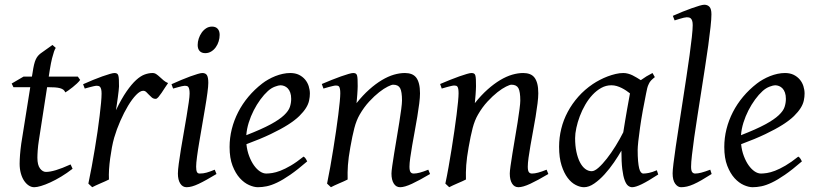

<svg xmlns="http://www.w3.org/2000/svg" viewBox="-20 -762 3408 802"><path d="M283.2 -57.1Q259.3 -38.6 235.4 -24.2Q211.4 -9.8 189.9 0Q168.5 9.8 151.1 14.9Q133.8 20 123 20Q110.8 20 99.9 12.7Q88.9 5.4 80.3 -7.6Q71.8 -20.5 66.9 -38.6Q62 -56.6 62 -78.1Q62 -87.4 62.5 -96.7Q63 -106 63.7 -116Q64.5 -126 65.7 -137.2Q66.9 -148.4 68.8 -162.1L106.4 -397.9H36.1L28.8 -413.1L78.1 -441.9H113.3L116.2 -459Q119.1 -479 122.3 -492.2Q125.5 -505.4 129.6 -514.2Q133.8 -522.9 138.7 -528.6Q143.6 -534.2 149.9 -539.1L199.2 -574.2L212.9 -562Q209 -556.2 205.6 -546.4Q202.1 -536.6 197.5 -518.6Q192.9 -500.5 188 -470.2L183.6 -441.9H305.2L314.9 -428.2Q310.1 -421.4 301.5 -413.3Q293 -405.3 283.7 -397.9Q274.4 -390.6 265.9 -384.5Q257.3 -378.4 252.9 -376Q250 -382.8 244.9 -387Q239.7 -391.1 231 -393.6Q222.2 -396 209.2 -397Q196.3 -397.9 178.2 -397.9H176.8L142.1 -173.8Q140.6 -164.6 139.4 -154.1Q138.2 -143.6 137.5 -134Q136.7 -124.5 136.5 -116.2Q136.2 -107.9 136.2 -103Q136.2 -72.8 147.2 -58.3Q158.2 -43.9 171.9 -43.9Q189 -43.9 213.6 -51.3Q238.3 -58.6 274.9 -75.2Z M682.1 -415Q676.3 -407.2 669.2 -396Q662.1 -384.8 655 -374.3Q647.9 -363.8 641.6 -356.4Q635.3 -349.1 630.4 -349.1Q621.1 -349.1 614.5 -354.5Q607.9 -359.9 602.3 -366Q596.7 -372.1 591.1 -377.4Q585.4 -382.8 578.1 -382.8Q565.4 -382.8 548.6 -365.5Q531.7 -348.1 514.9 -320.1Q498 -292 482.7 -257.1Q467.3 -222.2 457 -187Q451.7 -168.5 447.5 -146.2Q443.4 -124 440.2 -100.6Q437 -77.1 435.5 -54.4Q434.1 -31.7 435.1 -12.2Q428.7 -8.8 419.2 -4.6Q409.7 -0.5 399.7 3.9Q389.6 8.3 380.4 12.5Q371.1 16.6 365.2 20L349.1 4.9Q356.4 -29.8 363.3 -66.9Q370.1 -104 376.2 -140.9Q382.3 -177.7 387.5 -212.9Q392.6 -248 396.2 -278.3Q399.9 -308.6 402.1 -332.5Q404.3 -356.4 404.3 -371.1Q404.3 -382.3 402.6 -388.9Q400.9 -395.5 398.2 -398.7Q395.5 -401.9 391.8 -402.8Q388.2 -403.8 384.3 -403.8Q379.9 -403.8 371.3 -401.9Q362.8 -399.9 354.5 -397.7Q346.2 -395.5 334 -392.1L327.1 -410.2Q347.7 -419.4 368.4 -428Q389.2 -436.5 407.2 -442.9Q425.3 -449.2 438.7 -453.1Q452.1 -457 458 -457Q464.8 -457 468.8 -454.6Q472.7 -452.1 474.4 -446Q476.1 -439.9 476.6 -429Q477.1 -418 477.1 -400.9Q477.1 -395.5 475.6 -382.8Q474.1 -370.1 472.2 -355.2Q470.2 -340.3 468 -325.7Q465.8 -311 464.4 -301.8Q487.8 -350.1 508.8 -380.4Q529.8 -410.6 548.6 -427.7Q567.4 -444.8 584.5 -450.9Q601.6 -457 617.2 -457Q626 -457 633.1 -452.1Q640.1 -447.3 647.5 -440.4Q654.8 -433.6 663.1 -426.5Q671.4 -419.4 682.1 -415Z M897.5 -616.2Q897.5 -602.5 893.3 -589.1Q889.2 -575.7 881.3 -564.7Q873.5 -553.7 862.3 -546.9Q851.1 -540 837.4 -540Q822.3 -540 814 -548.8Q805.7 -557.6 805.7 -574.2Q805.7 -587.4 810.1 -600.8Q814.5 -614.3 822.3 -625.5Q830.1 -636.7 841.1 -643.8Q852.1 -650.9 865.7 -650.9Q880.9 -650.9 889.2 -641.8Q897.5 -632.8 897.5 -616.2ZM884.3 -35.2Q861.3 -21.5 843 -11.2Q824.7 -1 809.6 6.1Q794.4 13.2 782.2 16.6Q770 20 759.3 20Q742.7 20 732.9 4.6Q723.1 -10.7 723.1 -37.1Q723.1 -51.8 726.8 -78.9Q730.5 -106 735.8 -138.9Q741.2 -171.9 747.6 -207.8Q753.9 -243.7 759.3 -276.1Q764.6 -308.6 768.3 -333.7Q772 -358.9 772 -371.1Q772 -382.3 770.5 -388.9Q769 -395.5 766.6 -398.7Q764.2 -401.9 760.3 -402.8Q756.3 -403.8 752 -403.8Q748 -403.8 739.7 -401.9Q731.4 -399.9 723.4 -397.7Q715.3 -395.5 703.1 -392.1L696.3 -410.2Q716.8 -419.4 737.1 -428Q757.3 -436.5 774.9 -442.9Q792.5 -449.2 805.7 -453.1Q818.8 -457 825.2 -457Q838.9 -457 844.5 -447.8Q850.1 -438.5 850.1 -416Q850.1 -401.9 846.4 -374.3Q842.8 -346.7 836.9 -312.5Q831.1 -278.3 824.7 -241Q818.4 -203.6 812.5 -169.4Q806.6 -135.3 803 -107.7Q799.3 -80.1 799.3 -65.9Q799.3 -50.8 802.5 -43.9Q805.7 -37.1 814 -37.1Q829.1 -37.1 843 -41Q856.9 -44.9 877 -53.2Z M1099.1 -381.8Q1083 -367.2 1067.6 -346.2Q1052.2 -325.2 1039.8 -300.8Q1027.3 -276.4 1019 -249.8Q1010.7 -223.1 1008.8 -197.3Q1072.8 -222.2 1110.1 -242.4Q1147.5 -262.7 1166.5 -280.8Q1185.5 -298.8 1190.9 -315.4Q1196.3 -332 1196.3 -349.1Q1196.3 -364.3 1192.4 -375.2Q1188.5 -386.2 1182.1 -392.8Q1175.8 -399.4 1167.7 -402.6Q1159.7 -405.8 1151.4 -405.8Q1143.6 -405.8 1128.4 -400.1Q1113.3 -394.5 1099.1 -381.8ZM1274.4 -371.1Q1274.4 -357.4 1271.2 -342.3Q1268.1 -327.1 1258.1 -311Q1248 -294.9 1230.2 -277.3Q1212.4 -259.8 1182.9 -241Q1153.3 -222.2 1110.8 -201.9Q1068.4 -181.6 1009.3 -159.7Q1012.2 -132.3 1020.8 -109.9Q1029.3 -87.4 1040.8 -71.3Q1052.2 -55.2 1065.7 -46.1Q1079.1 -37.1 1092.3 -37.1Q1102.5 -37.1 1117.2 -39.3Q1131.8 -41.5 1151.1 -48.8Q1170.4 -56.2 1194.6 -70.3Q1218.8 -84.5 1248 -107.9Q1253.4 -105 1257.6 -98.4Q1261.7 -91.8 1263.2 -87.9Q1223.1 -53.2 1192.4 -32Q1161.6 -10.7 1137.5 0.7Q1113.3 12.2 1094 16.1Q1074.7 20 1057.1 20Q1041 20 1020.5 11Q1000 2 981.9 -17.8Q963.9 -37.6 951.4 -69.6Q939 -101.6 939 -147.9Q939 -186 948.2 -222.9Q957.5 -259.8 974.9 -293.7Q992.2 -327.6 1017.6 -357.9Q1043 -388.2 1075.2 -413.1Q1086.4 -421.9 1100.6 -429.9Q1114.7 -438 1130.1 -444.1Q1145.5 -450.2 1161.4 -453.6Q1177.2 -457 1192.4 -457Q1213.4 -457 1228.8 -449.5Q1244.1 -441.9 1254.4 -429.7Q1264.6 -417.5 1269.5 -402.1Q1274.4 -386.7 1274.4 -371.1Z M1776.4 -35.2Q1731.9 -8.8 1700.9 5.6Q1669.9 20 1651.4 20Q1634.3 20 1624.8 4.6Q1615.2 -10.7 1615.2 -37.1Q1615.2 -45.9 1618.4 -68.6Q1621.6 -91.3 1626.5 -121.6Q1631.3 -151.9 1637.2 -186Q1643.1 -220.2 1647.9 -251Q1652.8 -281.7 1656 -306.2Q1659.2 -330.6 1659.2 -341.8Q1659.2 -378.9 1651.4 -393.6Q1643.6 -408.2 1622.1 -408.2Q1615.7 -408.2 1599.9 -400.4Q1584 -392.6 1564 -377Q1543.9 -361.3 1522.2 -337.9Q1500.5 -314.5 1482.4 -283.2Q1468.8 -259.8 1460.2 -227.1Q1451.7 -194.3 1443.4 -147Q1435.5 -103.5 1433.3 -72.3Q1431.2 -41 1432.1 -12.2Q1425.8 -8.8 1416.3 -4.6Q1406.7 -0.5 1396.7 3.9Q1386.7 8.3 1377.4 12.5Q1368.2 16.6 1362.3 20L1346.2 4.9Q1353 -27.3 1359.6 -64.9Q1366.2 -102.5 1372.3 -140.4Q1378.4 -178.2 1383.8 -215.1Q1389.2 -252 1393.1 -283Q1397 -314 1399.2 -337.2Q1401.4 -360.4 1401.4 -372.1Q1401.4 -383.3 1400.1 -389.9Q1398.9 -396.5 1396.7 -399.7Q1394.5 -402.8 1391.1 -403.8Q1387.7 -404.8 1383.3 -404.8Q1378.9 -404.8 1370.4 -402.8Q1361.8 -400.9 1353 -398.4Q1344.2 -396 1331.1 -392.1L1324.2 -411.1Q1344.7 -419.9 1365.5 -428.2Q1386.2 -436.5 1404.3 -442.9Q1422.4 -449.2 1435.8 -453.1Q1449.2 -457 1455.1 -457Q1461.9 -457 1465.8 -454.8Q1469.7 -452.6 1471.4 -446.8Q1473.1 -440.9 1473.6 -430.2Q1474.1 -419.4 1474.1 -401.9Q1474.1 -396.5 1473.6 -387.2Q1473.1 -377.9 1472.4 -367.4Q1471.7 -356.9 1470.7 -346.9Q1469.7 -336.9 1469.2 -331.1Q1495.6 -364.3 1522.5 -388.2Q1549.3 -412.1 1575.2 -427.5Q1601.1 -442.9 1625.2 -450Q1649.4 -457 1671.4 -457Q1686.5 -457 1698.5 -452.6Q1710.4 -448.2 1718.3 -438.2Q1726.1 -428.2 1730.2 -411.9Q1734.4 -395.5 1734.4 -372.1Q1734.4 -355 1731.2 -329.6Q1728 -304.2 1723.1 -274.7Q1718.3 -245.1 1712.4 -213.9Q1706.5 -182.6 1701.7 -154.3Q1696.8 -126 1693.6 -102.8Q1690.4 -79.6 1690.4 -65.9Q1690.4 -49.3 1694.8 -43.2Q1699.2 -37.1 1708 -37.1Q1719.2 -37.1 1733.9 -41Q1748.5 -44.9 1769 -53.2Z M2270.5 -35.2Q2226.1 -8.8 2195.1 5.6Q2164.1 20 2145.5 20Q2128.4 20 2118.9 4.6Q2109.4 -10.7 2109.4 -37.1Q2109.4 -45.9 2112.5 -68.6Q2115.7 -91.3 2120.6 -121.6Q2125.5 -151.9 2131.3 -186Q2137.2 -220.2 2142.1 -251Q2147 -281.7 2150.1 -306.2Q2153.3 -330.6 2153.3 -341.8Q2153.3 -378.9 2145.5 -393.6Q2137.7 -408.2 2116.2 -408.2Q2109.9 -408.2 2094 -400.4Q2078.1 -392.6 2058.1 -377Q2038.1 -361.3 2016.4 -337.9Q1994.6 -314.5 1976.6 -283.2Q1962.9 -259.8 1954.3 -227.1Q1945.8 -194.3 1937.5 -147Q1929.7 -103.5 1927.5 -72.3Q1925.3 -41 1926.3 -12.2Q1919.9 -8.8 1910.4 -4.6Q1900.9 -0.5 1890.9 3.9Q1880.9 8.3 1871.6 12.5Q1862.3 16.6 1856.4 20L1840.3 4.9Q1847.2 -27.3 1853.8 -64.9Q1860.4 -102.5 1866.5 -140.4Q1872.6 -178.2 1877.9 -215.1Q1883.3 -252 1887.2 -283Q1891.1 -314 1893.3 -337.2Q1895.5 -360.4 1895.5 -372.1Q1895.5 -383.3 1894.3 -389.9Q1893.1 -396.5 1890.9 -399.7Q1888.7 -402.8 1885.3 -403.8Q1881.8 -404.8 1877.4 -404.8Q1873 -404.8 1864.5 -402.8Q1856 -400.9 1847.2 -398.4Q1838.4 -396 1825.2 -392.1L1818.4 -411.1Q1838.9 -419.9 1859.6 -428.2Q1880.4 -436.5 1898.4 -442.9Q1916.5 -449.2 1929.9 -453.1Q1943.4 -457 1949.2 -457Q1956.1 -457 1960 -454.8Q1963.9 -452.6 1965.6 -446.8Q1967.3 -440.9 1967.8 -430.2Q1968.3 -419.4 1968.3 -401.9Q1968.3 -396.5 1967.8 -387.2Q1967.3 -377.9 1966.6 -367.4Q1965.8 -356.9 1964.8 -346.9Q1963.9 -336.9 1963.4 -331.1Q1989.7 -364.3 2016.6 -388.2Q2043.5 -412.1 2069.3 -427.5Q2095.2 -442.9 2119.4 -450Q2143.6 -457 2165.5 -457Q2180.7 -457 2192.6 -452.6Q2204.6 -448.2 2212.4 -438.2Q2220.2 -428.2 2224.4 -411.9Q2228.5 -395.5 2228.5 -372.1Q2228.5 -355 2225.3 -329.6Q2222.2 -304.2 2217.3 -274.7Q2212.4 -245.1 2206.5 -213.9Q2200.7 -182.6 2195.8 -154.3Q2190.9 -126 2187.7 -102.8Q2184.6 -79.6 2184.6 -65.9Q2184.6 -49.3 2189 -43.2Q2193.4 -37.1 2202.1 -37.1Q2213.4 -37.1 2228 -41Q2242.7 -44.9 2263.2 -53.2Z M2583.5 -209.5Q2586.9 -231.9 2591.1 -256.6Q2595.2 -281.2 2599.1 -303.5Q2603 -325.7 2606.4 -343.8Q2609.9 -361.8 2611.3 -371.1V-372.1Q2604 -377.9 2595.2 -383.8Q2586.4 -389.6 2576.7 -394.5Q2566.9 -399.4 2556.2 -402.6Q2545.4 -405.8 2533.7 -405.8Q2511.2 -405.8 2491.5 -394.8Q2471.7 -383.8 2454.8 -365.7Q2438 -347.7 2424.6 -324.5Q2411.1 -301.3 2401.9 -276.6Q2392.6 -252 2387.5 -228Q2382.3 -204.1 2382.3 -185.1Q2382.3 -153.3 2387.7 -127.9Q2393.1 -102.5 2402.3 -84.5Q2411.6 -66.4 2424.3 -56.6Q2437 -46.9 2451.7 -46.9Q2463.4 -46.9 2480 -61.5Q2496.6 -76.2 2514.9 -99.6Q2533.2 -123 2551.3 -152.1Q2569.3 -181.2 2583.5 -209.5ZM2690.4 -411.1 2689.5 -410.2Q2686 -403.3 2683.6 -394Q2681.2 -384.8 2678.7 -371.1Q2671.4 -335.9 2664.8 -299.1Q2658.2 -262.2 2653.6 -229.5Q2648.9 -196.8 2646.2 -171.9Q2643.6 -147 2643.6 -136.2Q2643.6 -108.4 2645.3 -89.4Q2647 -70.3 2649.9 -58.8Q2652.8 -47.4 2657.2 -42.2Q2661.6 -37.1 2667.5 -37.1Q2677.2 -37.1 2690.7 -39.8Q2704.1 -42.5 2723.6 -50.8L2729.5 -33.2Q2687 -5.4 2660.9 7.3Q2634.8 20 2620.6 20Q2611.8 20 2603.8 13.9Q2595.7 7.8 2589.4 -9Q2583 -25.9 2579.3 -55.7Q2575.7 -85.4 2575.7 -132.8Q2563 -110.4 2544.7 -83.7Q2526.4 -57.1 2505.4 -33.9Q2484.4 -10.7 2462.2 4.6Q2439.9 20 2419.4 20Q2403.3 20 2385 10.7Q2366.7 1.5 2351.3 -18.8Q2335.9 -39.1 2325.7 -71Q2315.4 -103 2315.4 -148.9Q2315.4 -187.5 2324.5 -224.4Q2333.5 -261.2 2351.6 -294.9Q2369.6 -328.6 2395.8 -358.2Q2421.9 -387.7 2456.5 -411.1Q2469.7 -419.9 2485.6 -428.2Q2501.5 -436.5 2518.3 -442.9Q2535.2 -449.2 2551.8 -453.1Q2568.4 -457 2583.5 -457Q2593.8 -457 2603.5 -454.3Q2613.3 -451.7 2622.3 -447.3Q2631.3 -442.9 2640.1 -437.5Q2648.9 -432.1 2656.7 -427.2Q2668 -435.5 2680.4 -443.1Q2692.9 -450.7 2705.6 -457L2715.3 -439.9Q2705.6 -432.1 2699.7 -426Q2693.8 -419.9 2689.9 -411.1Z M2952.6 -35.2Q2928.7 -20 2910.4 -9.5Q2892.1 1 2877.2 7.6Q2862.3 14.2 2849.6 17.1Q2836.9 20 2824.7 20Q2811 20 2800.3 5.4Q2789.6 -9.3 2789.6 -38.1Q2789.6 -50.3 2793.2 -79.6Q2796.9 -108.9 2802.7 -149.4Q2808.6 -189.9 2816.2 -238.5Q2823.7 -287.1 2831.5 -337.9Q2839.4 -388.7 2846.9 -438.5Q2854.5 -488.3 2860.4 -531.2Q2866.2 -574.2 2869.9 -607.2Q2873.5 -640.1 2873.5 -657.2Q2873.5 -668.5 2871.3 -675Q2869.1 -681.6 2865.7 -684.8Q2862.3 -688 2857.7 -689Q2853 -689.9 2848.6 -689.9Q2844.7 -689.9 2836.2 -688Q2827.6 -686 2819.1 -683.3Q2810.5 -680.7 2797.9 -676.8L2790.5 -695.8Q2811 -705.1 2831.8 -713.4Q2852.5 -721.7 2870.4 -728Q2888.2 -734.4 2901.9 -738.3Q2915.5 -742.2 2921.9 -742.2Q2935.5 -742.2 2943.6 -733.4Q2951.7 -724.6 2951.7 -702.1Q2951.7 -683.1 2948 -649.4Q2944.3 -615.7 2938.5 -572.5Q2932.6 -529.3 2924.8 -479.7Q2917 -430.2 2909.2 -379.4Q2901.4 -328.6 2893.6 -279.5Q2885.7 -230.5 2879.9 -188.5Q2874 -146.5 2870.4 -114.5Q2866.7 -82.5 2866.7 -65.9Q2866.7 -49.3 2871.3 -43.2Q2876 -37.1 2883.8 -37.1Q2895 -37.1 2909.9 -41Q2924.8 -44.9 2946.8 -53.2Z M3165.5 -381.8Q3149.4 -367.2 3134 -346.2Q3118.7 -325.2 3106.2 -300.8Q3093.8 -276.4 3085.4 -249.8Q3077.1 -223.1 3075.2 -197.3Q3139.2 -222.2 3176.5 -242.4Q3213.9 -262.7 3232.9 -280.8Q3252 -298.8 3257.3 -315.4Q3262.7 -332 3262.7 -349.1Q3262.7 -364.3 3258.8 -375.2Q3254.9 -386.2 3248.5 -392.8Q3242.2 -399.4 3234.1 -402.6Q3226.1 -405.8 3217.8 -405.8Q3210 -405.8 3194.8 -400.1Q3179.7 -394.5 3165.5 -381.8ZM3340.8 -371.1Q3340.8 -357.4 3337.6 -342.3Q3334.5 -327.1 3324.5 -311Q3314.5 -294.9 3296.6 -277.3Q3278.8 -259.8 3249.3 -241Q3219.7 -222.2 3177.2 -201.9Q3134.8 -181.6 3075.7 -159.7Q3078.6 -132.3 3087.2 -109.9Q3095.7 -87.4 3107.2 -71.3Q3118.7 -55.2 3132.1 -46.1Q3145.5 -37.1 3158.7 -37.1Q3168.9 -37.1 3183.6 -39.3Q3198.2 -41.5 3217.5 -48.8Q3236.8 -56.2 3261 -70.3Q3285.2 -84.5 3314.5 -107.9Q3319.8 -105 3324 -98.4Q3328.1 -91.8 3329.6 -87.9Q3289.6 -53.2 3258.8 -32Q3228 -10.7 3203.9 0.7Q3179.7 12.2 3160.4 16.1Q3141.1 20 3123.5 20Q3107.4 20 3086.9 11Q3066.4 2 3048.3 -17.8Q3030.3 -37.6 3017.8 -69.6Q3005.4 -101.6 3005.4 -147.9Q3005.4 -186 3014.6 -222.9Q3023.9 -259.8 3041.3 -293.7Q3058.6 -327.6 3084 -357.9Q3109.4 -388.2 3141.6 -413.1Q3152.8 -421.9 3167 -429.9Q3181.2 -438 3196.5 -444.1Q3211.9 -450.2 3227.8 -453.6Q3243.7 -457 3258.8 -457Q3279.8 -457 3295.2 -449.5Q3310.5 -441.9 3320.8 -429.7Q3331.1 -417.5 3335.9 -402.1Q3340.8 -386.7 3340.8 -371.1Z"/></svg>

Font: Akkhara
Style: Italic
Weight: 400
Italic angle: -7°
Designer: J. Victor Gaultney
Version: Version 1.00 June 13, 2006, initial release